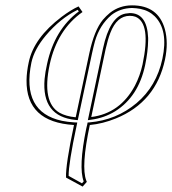

<svg xmlns="http://www.w3.org/2000/svg" viewBox="-20 -459 643 717"><path d="M315.4 7.8Q282.2 163.6 302.2 215.3Q303.2 218.3 304.2 220.2L288.6 237.8L226.6 204.1Q224.6 157.2 256.3 7.8Q77.1 -2.9 79.1 -159.7Q79.6 -191.4 87.4 -227.1Q106.4 -317.4 210 -396Q245.1 -422.4 273.4 -435.1L288.1 -414.1Q193.8 -348.1 165.5 -217.8Q135.7 -77.1 202.1 -38.1Q226.6 -24.4 262.7 -21L313.5 -259.8Q332 -346.2 364.3 -385.3Q376 -398.9 390.6 -411.1Q426.3 -439 473.1 -439Q570.8 -439 595.7 -350.1Q609.4 -299.8 596.2 -236.8Q562.5 -77.6 412.6 -16.6Q363.3 3.4 315.4 7.8ZM512.2 -217.8Q544.9 -372.6 485.8 -396.5Q476.1 -399.9 464.8 -399.9Q416.5 -399.9 392.1 -336.4Q382.3 -311 374.5 -275.9L320.8 -22Q428.7 -35.6 483.9 -139.2Q502.9 -175.8 512.2 -217.8ZM305.7 5.9 307.1 -1.5 314.5 -2Q414.6 -10.7 489.7 -73.7Q564.5 -136.7 586.4 -239.3Q609.4 -346.2 558.1 -397.9Q536.1 -419.4 504.4 -425.8Q489.3 -428.7 473.1 -429.2Q428.7 -428.2 396.5 -403.3Q352.1 -365.7 334.5 -304.7Q329.1 -285.2 323.2 -257.8L270.5 -10.3L261.7 -11.2Q134.8 -23.9 146.5 -164.1Q148.9 -189.9 155.8 -220.2Q183.6 -348.6 274.4 -416.5L270 -422.4Q204.6 -390.1 150.9 -326.2Q107.9 -274.9 97.2 -225.1Q59.6 -40.5 211.4 -7.8Q232.9 -3.4 256.8 -2L268.6 -1.5L266.1 10.3Q235.8 152.8 236.3 197.8L286.1 225.6L292.5 218.3Q272.5 165 302.2 20.5Q304.2 12.7 305.7 5.9ZM522 -215.8Q497.1 -98.1 410.2 -43.5Q369.6 -18.6 321.8 -12.2L308.1 -10.3L364.7 -278.3Q390.1 -397 448.2 -408.2Q456.5 -409.7 464.8 -410.2Q529.3 -410.2 533.2 -317.9Q533.2 -312.5 533.2 -308.1Q532.7 -267.6 522 -215.8Z"/></svg>

Font: Linux Biolinum Outline O
Style: Italic
Weight: 400
Italic angle: -12°
Designer: Philipp H. Poll
Foundry: Philipp H. Poll
Version: Version 0.6.2